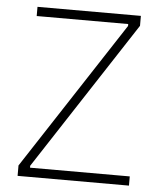

<svg xmlns="http://www.w3.org/2000/svg" viewBox="-51 -745 664 790"><g transform="rotate(5 281.0 -350.0)"><path d="M51 0H511V-38H99V-46L499 -659V-700H72V-662H450V-654L51 -43Z"/></g></svg>

Font: Fixel Text ExtraLight
Style: Regular
Weight: 200
Width: 4
Designer: AlfaBravo + MacPaw
Foundry: Kyrylo Tkachov, Marchela Mozhyna, Serhii Makarenko, Maria Weinstein, Zakhar Kryvoshyya
Version: Version 1.211